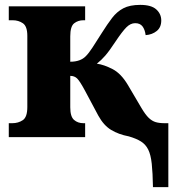

<svg xmlns="http://www.w3.org/2000/svg" viewBox="-20 -562 728 787"><path d="M607 205Q606 146 602 109Q598 72 587.5 51Q577 30 558 18Q539 6 508 -3Q466 -11 435.5 -29.5Q405 -48 383 -88L328 -191Q307 -230 296 -240.5Q285 -251 268 -251V-122Q268 -84 283.5 -70.5Q299 -57 322 -57H329V0H16V-57H30Q55 -57 73.5 -69.5Q92 -82 92 -123V-415Q92 -454 74 -466.5Q56 -479 32 -479H16V-536H329V-479H322Q300 -479 284 -466.5Q268 -454 268 -413V-309Q310 -309 332 -332Q344 -344 359 -367Q374 -390 398 -428Q420 -463 439.5 -488.5Q459 -514 485.5 -528Q512 -542 555 -542Q600 -542 620.5 -523.5Q641 -505 641 -478Q641 -450 622.5 -435Q604 -420 577 -418Q574 -441 564 -454Q554 -467 534 -467Q515 -467 498 -450Q481 -433 453 -391Q428 -353 411.5 -334Q395 -315 377 -301Q406 -297 441 -279Q476 -261 504 -214L560 -119Q576 -92 589.5 -79Q603 -66 618 -61.5Q633 -57 656 -57H670V205Z"/></svg>

Font: Noto Serif ExtraBold
Style: Regular
Weight: 800
Designer: Monotype Design Team
Foundry: Monotype Imaging Inc.
Version: Version 2.014